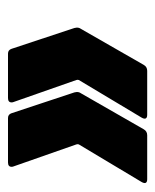

<svg xmlns="http://www.w3.org/2000/svg" viewBox="26 -521 388 480"><g transform="rotate(90 220.0 -281.0)"><path d="M236 -116Q236 -107 225 -107H114Q105 -107 102 -116L50 -273L49 -279Q49 -285 52 -289L142 -446Q147 -455 157 -455H267Q274 -455 276 -451.5Q278 -448 274 -441L180 -284Q179 -281 180 -278L235 -121Q236 -119 236 -116ZM397 -116Q397 -107 386 -107H275Q266 -107 263 -116L211 -273L210 -279Q210 -285 213 -289L303 -446Q308 -455 318 -455H428Q435 -455 437 -451.5Q439 -448 435 -441L341 -284Q340 -281 341 -278L396 -121Q397 -119 397 -116Z"/></g></svg>

Font: Barlow Condensed ExtraBold
Style: Italic
Weight: 800
Width: 3
Italic angle: -7°
Designer: Jeremy Tribby
Foundry: Tribby Type
Version: Version 1.408